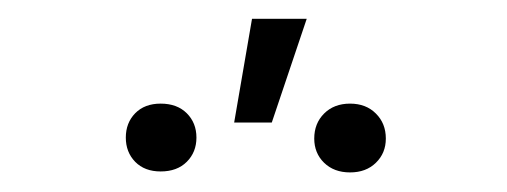

<svg xmlns="http://www.w3.org/2000/svg" viewBox="-20 -792 526 199"><path d="M241.2 -772.5H297.9L261.7 -665H222.7ZM146.5 -684.6Q163.6 -684.6 173.6 -674.6Q183.6 -664.6 183.6 -649.4Q183.6 -634.3 173.6 -624.3Q163.6 -614.3 146.5 -614.3Q129.9 -614.3 120.1 -624.3Q110.4 -634.3 110.4 -649.4Q110.4 -664.6 120.1 -674.6Q129.9 -684.6 146.5 -684.6ZM342.8 -684.6Q359.4 -684.6 369.6 -674.3Q379.9 -664.1 379.9 -648.4Q379.9 -633.3 369.6 -623.3Q359.4 -613.3 342.8 -613.3Q326.2 -613.3 315.9 -623.3Q305.7 -633.3 305.7 -648.4Q305.7 -664.1 315.9 -674.3Q326.2 -684.6 342.8 -684.6Z"/></svg>

Font: Pretendard ExtraLight
Style: Regular
Weight: 200
Designer: Base glyphs from Inter by Rasmus Andersson; Hangeul glyphs from Noto Sans CJK(Source Han Sans) by Jang Soo-young and Kan
Foundry: Kil Hyung-jin
Version: Version 1.309